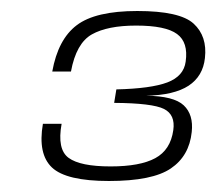

<svg xmlns="http://www.w3.org/2000/svg" viewBox="-20 -701 393 349"><path d="M178 -372Q257 -372 290.5 -394.8Q324 -417.5 328.5 -461Q332 -492.5 314 -509.5Q296 -526.5 245.5 -527Q296.5 -528 322.8 -545.2Q349 -562.5 352.5 -595.5Q357 -635 332 -658Q307 -681 229.5 -681Q153.5 -681 119.5 -655.2Q85.5 -629.5 75 -571H109Q118.5 -622.5 147 -638.5Q175.5 -654.5 227.5 -654.5Q281 -654.5 301.8 -639.2Q322.5 -624 317.5 -589Q314 -562.5 284.2 -551.2Q254.5 -540 191.5 -538.5L187.5 -514Q257 -513.5 278 -503Q299 -492.5 295 -464.5Q290 -428.5 262.2 -413.5Q234.5 -398.5 181 -398.5Q126 -398.5 104.8 -414Q83.5 -429.5 92 -476H58Q48.5 -421 74.5 -396.5Q100.5 -372 178 -372Z"/></svg>

Font: Anybody UltraCondensed Thin Light
Style: Italic
Weight: 300
Italic angle: -10°
Version: Version 1.111